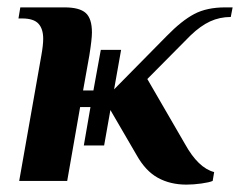

<svg xmlns="http://www.w3.org/2000/svg" viewBox="-20 -490 650 520"><path d="M496 -394 379 -276 481 -100Q517 -35 560 -24L556 0Q547 4 525.5 7Q504 10 485 10Q441 10 407.5 -8.5Q374 -27 350 -70L279 -192L262 -96H207L225 -200H197L162 0H32L92 -340Q97 -368 97 -385Q97 -412 84 -426Q71 -440 40 -440H30L35 -470H155Q195 -470 212 -455Q229 -440 229 -402Q229 -384 222 -340L205 -245H233L253 -355H308L289 -248L432 -393Q472 -434 506 -452Q540 -470 590 -470H610L605 -444Q575 -444 549 -432Q523 -420 496 -394Z"/></svg>

Font: Philosopher
Style: Bold Italic
Weight: 700
Italic angle: -10°
Designer: Jovanny Lemonad
Foundry: Jovanny Lemonad
Version: Version 2.000